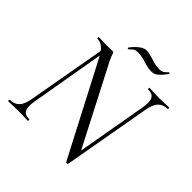

<svg xmlns="http://www.w3.org/2000/svg" viewBox="-204 -924 1097 1097"><g transform="rotate(45 344.5 -376.0)"><path d="M491 10.6 202.6 -543Q181.2 -584 160.9 -598.5Q140.6 -613 119.6 -613Q116.6 -613 116.6 -619Q116.6 -625 119.6 -625Q134.8 -625 153 -624Q171.2 -623 185 -623Q198 -623 210.7 -624Q223.4 -625 228.4 -625Q239.4 -625 242 -613.5Q244.6 -602 258.2 -573L512.6 -80.6L506.4 10.2Q505.6 13.6 499.4 14.4Q493.2 15.2 491 10.6ZM11.6 0Q9.4 0 9.4 -6Q9.4 -12 11.6 -12Q48 -12 69.1 -33.9Q90.2 -55.8 98.2 -106.4L186.2 -602L204.4 -600L119 -106.4Q110.2 -55.8 121.8 -33.9Q133.4 -12 169.8 -12Q171.8 -12 171.8 -6Q171.8 0 169.8 0Q152.8 0 134.2 -1Q115.6 -2 91.2 -2Q70 -2 49.8 -1Q29.6 0 11.6 0ZM506.4 10.2 493 -26.8 579.2 -517.8Q588.2 -568.2 576.7 -590.6Q565.2 -613 528.6 -613Q526.4 -613 526.4 -619Q526.4 -625 528.6 -625Q545 -625 563.9 -623.5Q582.8 -622 607.2 -622Q628.4 -622 648.6 -623.5Q668.8 -625 686.8 -625Q688.8 -625 688.8 -619Q688.8 -613 686.8 -613Q650.6 -613 629.4 -590.6Q608.2 -568.2 600 -517.8ZM286.6 -694.8Q284.8 -693.6 281.3 -696.6Q277.8 -699.6 279.6 -701.8Q288 -713.6 301.7 -728.2Q315.4 -742.8 332 -753.6Q348.6 -764.4 366.8 -764.4Q384 -764.4 403.5 -758.4Q423 -752.4 445.2 -745.9Q467.4 -739.4 491.6 -739.4Q512.2 -739.4 523.2 -747.4Q534.2 -755.4 543.6 -766.4Q545.6 -768.4 549.1 -765.3Q552.6 -762.2 550.6 -759.4Q522.8 -721.6 505.4 -709.6Q488 -697.6 469.2 -697.6Q447.2 -697.6 426.7 -703.7Q406.2 -709.8 385 -715.8Q363.8 -721.8 338.6 -721.8Q317 -721.8 307.3 -713.6Q297.6 -705.4 286.6 -694.8Z"/></g></svg>

Font: Cormorant Garamond Light
Style: Italic
Weight: 300
Italic angle: -10°
Designer: Christian Thalmann (Catharsis Fonts)
Foundry: Catharsis Fonts
Version: Version 4.001